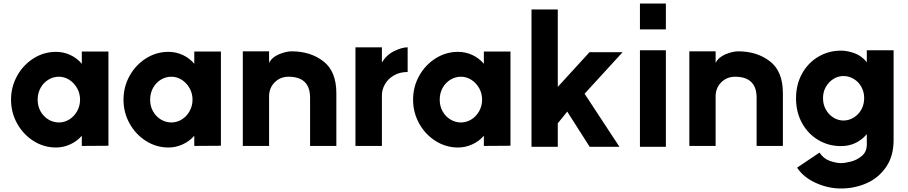

<svg xmlns="http://www.w3.org/2000/svg" viewBox="-20 -816 5184 1096"><path d="M437 -247Q437 -283 420 -313Q403 -343 375.5 -360.5Q348 -378 316 -378Q284 -378 256 -361Q228 -344 211.5 -314Q195 -284 195 -247Q195 -210 211.5 -180.5Q228 -151 256 -134Q284 -117 316 -117Q348 -117 375.5 -134Q403 -151 420 -181Q437 -211 437 -247ZM300 -520Q342 -520 380.5 -502.5Q419 -485 447 -452V-522H599V16L447 17V-41Q419 -9 380 8.5Q341 26 300 26Q230 26 171 -11.5Q112 -49 77.5 -111.5Q43 -174 43 -247Q43 -320 77.5 -382.5Q112 -445 171 -482.5Q230 -520 300 -520Z M1079 -247Q1079 -283 1062 -313Q1045 -343 1017.5 -360.5Q990 -378 958 -378Q926 -378 898 -361Q870 -344 853.5 -314Q837 -284 837 -247Q837 -210 853.5 -180.5Q870 -151 898 -134Q926 -117 958 -117Q990 -117 1017.5 -134Q1045 -151 1062 -181Q1079 -211 1079 -247ZM942 -520Q984 -520 1022.5 -502.5Q1061 -485 1089 -452V-522H1241V16L1089 17V-41Q1061 -9 1022 8.5Q983 26 942 26Q872 26 813 -11.5Q754 -49 719.5 -111.5Q685 -174 685 -247Q685 -320 719.5 -382.5Q754 -445 813 -482.5Q872 -520 942 -520Z M1627 -378Q1579 -378 1546.5 -344.5Q1514 -311 1516 -258V17H1366V-523H1516V-457Q1533 -490 1573.5 -506.5Q1614 -523 1645 -523Q1752 -523 1826 -466Q1900 -409 1900 -284V17H1750V-258Q1750 -378 1627 -378Z M2307 -546V-405Q2261 -405 2227.5 -385Q2194 -365 2177 -334.5Q2160 -304 2160 -272V17H2009V-546H2160V-459Q2186 -503 2230.5 -524.5Q2275 -546 2307 -546Z M2732 -247Q2732 -283 2715 -313Q2698 -343 2670.5 -360.5Q2643 -378 2611 -378Q2579 -378 2551 -361Q2523 -344 2506.5 -314Q2490 -284 2490 -247Q2490 -210 2506.5 -180.5Q2523 -151 2551 -134Q2579 -117 2611 -117Q2643 -117 2670.5 -134Q2698 -151 2715 -181Q2732 -211 2732 -247ZM2595 -520Q2637 -520 2675.5 -502.5Q2714 -485 2742 -452V-522H2894V16L2742 17V-41Q2714 -9 2675 8.5Q2636 26 2595 26Q2525 26 2466 -11.5Q2407 -49 2372.5 -111.5Q2338 -174 2338 -247Q2338 -320 2372.5 -382.5Q2407 -445 2466 -482.5Q2525 -520 2595 -520Z M3164 -320 3345 -518H3534L3317 -281L3516 22H3346L3218 -179L3164 -112V22H3014V-762H3164Z M3781 -796V-648H3633V-796ZM3633 -529H3781V22H3633Z M4176 -378Q4128 -378 4095.5 -344.5Q4063 -311 4065 -258V17H3915V-523H4065V-457Q4082 -490 4122.5 -506.5Q4163 -523 4194 -523Q4301 -523 4375 -466Q4449 -409 4449 -284V17H4299V-258Q4299 -378 4176 -378Z M4913 -256Q4913 -291 4897 -320Q4881 -349 4853.5 -365.5Q4826 -382 4795 -382Q4764 -382 4737 -365Q4710 -348 4694 -319.5Q4678 -291 4678 -256Q4678 -220 4694 -191Q4710 -162 4737 -145Q4764 -128 4795 -128Q4826 -128 4853.5 -145Q4881 -162 4897 -191Q4913 -220 4913 -256ZM4781 -527Q4816 -527 4857 -512.5Q4898 -498 4928 -461V-529H5081V-16Q5081 75 5038 137.5Q4995 200 4926.5 230Q4858 260 4781 260Q4707 260 4636.5 228Q4566 196 4530 141L4658 55Q4681 90 4717 102.5Q4753 115 4781 115Q4804 115 4838.5 106Q4873 97 4900.5 73.5Q4928 50 4928 9V-50Q4869 18 4781 18Q4709 18 4650.5 -17Q4592 -52 4558 -114Q4524 -176 4524 -255Q4524 -333 4558 -395Q4592 -457 4651 -492Q4710 -527 4781 -527Z"/></svg>

Font: SUIT Heavy
Style: Regular
Weight: 900
Designer: Sunn Youn; Korean Glyphs from Source Han Sans (Sandoll Communications; Soo-young Jang, Joo-yeon Kang)
Foundry: Sunn
Version: Version 1.006